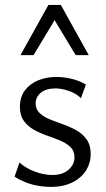

<svg xmlns="http://www.w3.org/2000/svg" viewBox="-20 -726 418 755"><path d="M181.6 8.9Q152.1 8.9 124.8 3.6Q97.5 -1.8 75.1 -11.3Q52.8 -20.7 37.3 -31.4L56.6 -87.1Q80.7 -64.9 116.5 -51.4Q152.3 -37.9 185.5 -37.9Q226.2 -37.9 249.6 -58.5Q272.9 -79.2 272.9 -106.8Q272.9 -132.2 257.4 -147.4Q241.8 -162.7 217.2 -173Q192.6 -183.3 165.6 -192.6Q138.7 -201.8 114.1 -215.4Q89.5 -229.1 73.9 -250.5Q58.3 -271.9 58.3 -306Q58.3 -344.7 77.9 -370.7Q97.5 -396.7 130 -410.1Q162.4 -423.4 201.6 -423.4Q232.4 -423.4 263.6 -415.5Q294.9 -407.7 317.7 -393.4L298.3 -340Q279 -359.1 249.9 -368.8Q220.8 -378.4 198.5 -378.4Q160.9 -378.4 140.6 -361.3Q120.2 -344.3 120.2 -319.4Q120.2 -296 136 -281.3Q151.7 -266.5 176.3 -256.5Q200.9 -246.6 228.5 -236.9Q256.1 -227.1 280.6 -213.4Q305.2 -199.6 321 -177.3Q336.7 -155 336.7 -120.2Q336.7 -94.1 326.2 -70.5Q315.7 -46.9 295.6 -29.2Q275.6 -11.5 246.8 -1.3Q218.1 8.9 181.6 8.9ZM277.7 -509.1 183.1 -666 170.3 -706.5H219.3L329 -509.1ZM60.5 -509.1 170.3 -706.5H219.3L207 -667.1L111.8 -509.1Z"/></svg>

Font: Ysabeau
Style: Bold
Weight: 700
Designer: Christian Thalmann (Catharsis Fonts)
Version: Version 2.000;gftools[0.9.27.dev2+g8671c4b]